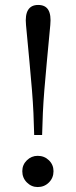

<svg xmlns="http://www.w3.org/2000/svg" viewBox="-20 -744 306 775"><path d="M118 -199Q117 -244 115 -287.5Q113 -331 109 -380.5Q105 -430 99 -494L85 -643Q81 -684 93.5 -704Q106 -724 134 -724Q163 -724 175 -704Q187 -684 183 -643L169 -494Q163 -430 159 -380.5Q155 -331 153 -287.5Q151 -244 150 -199ZM132 11Q107 11 88.5 -7.5Q70 -26 70 -53Q70 -79 88.5 -97Q107 -115 132 -115Q159 -115 177.5 -97Q196 -79 196 -53Q196 -26 177.5 -7.5Q159 11 132 11Z"/></svg>

Font: Baskervville
Style: Regular
Weight: 400
Designer: Alexis Faudot, Rémi Forte, Morgane Pierson, Rafael Ribas, Tanguy Vanlaeys, Rosalie Wagner, Thomas Huot-Marchand
Foundry: ANRT
Version: Version 1.100